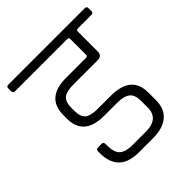

<svg xmlns="http://www.w3.org/2000/svg" viewBox="-189 -738 853 853"><g transform="rotate(-45 238.0 -311.5)"><path d="M-2 -623H477Q490 -623 490 -612V-593Q490 -581 477 -581H393Q383 -581 383 -572V-445Q383 -433 376 -426Q369 -419 358 -419H203Q159 -419 141 -404Q123 -389 123 -351V-334Q123 -296 141 -281Q159 -266 203 -266H285Q413 -266 413 -159V-111Q413 -56 379 -28Q345 0 286 0H195Q70 0 70 -122V-130Q70 -144 82 -144H106Q117 -144 117 -130V-122Q117 -77 136.5 -60Q156 -43 198 -43H282Q364 -43 364 -114V-155Q364 -193 344.5 -208.5Q325 -224 281 -224H201Q75 -224 75 -332V-354Q75 -463 201 -463H326Q336 -463 336 -472V-572Q336 -581 327 -581H-2Q-14 -581 -14 -593V-612Q-14 -623 -2 -623Z"/></g></svg>

Font: Rajdhani
Style: Regular
Weight: 400
Designer: Satya Rajpurohit, Jyotish Sonowal
Foundry: Indian Type Foundry
Version: Version 1.201 February 1, 2022